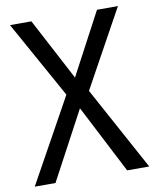

<svg xmlns="http://www.w3.org/2000/svg" viewBox="-81 -777 680 839"><g transform="rotate(-10 259.0 -357.0)"><path d="M513 0 311 -371 500 -714H407L261 -439L116 -714H21L211 -372L5 0H97L259 -303L415 0Z"/></g></svg>

Font: Noto Sans Sinhala UI SemiCondensed
Style: Regular
Weight: 400
Width: 4
Designer: Jelle Bosma - Monotype Design Team
Foundry: Monotype Imaging Inc.
Version: Version 2.006